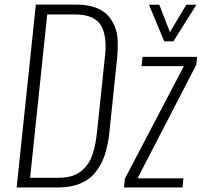

<svg xmlns="http://www.w3.org/2000/svg" viewBox="-20 -830 893 850"><path d="M707 -647 639.6 -809.1H685.1L732.4 -687.5L804.7 -809.1H849.6L747.6 -647ZM528.8 0 532.7 -38.6 793.9 -537.1H606.9L610.8 -578.1H852.5L849.1 -543.5L588.9 -40.5H792L788.1 0ZM53.7 0 138.7 -809.6H316.4Q363.8 -809.6 398.7 -797.9Q433.6 -786.1 454.1 -765.1Q474.6 -744.1 487.1 -715.1Q499.5 -686 501 -651.1Q502.4 -616.2 499 -577.1L463.9 -241.2Q458 -186 443.8 -144Q429.7 -102.1 403.6 -68.6Q377.4 -35.2 335.4 -17.6Q293.5 0 236.3 0ZM113.3 -43H238.3Q270 -43 295.4 -50Q320.8 -57.1 338.4 -71.5Q356 -85.9 368.4 -103.5Q380.9 -121.1 389.2 -145.5Q397.5 -169.9 401.9 -193.4Q406.2 -216.8 409.7 -247.1L443.8 -572.8Q449.7 -617.2 446 -653.1Q442.4 -689 429 -714.1Q415.5 -739.3 386.2 -752.7Q356.9 -766.1 311.5 -766.1H189Z"/></svg>

Font: Oswald
Style: Extra-Light
Weight: 200
Designer: Vernon Adams
Foundry: Vernon Adams
Version: 3.0; ttfautohint (v0.94.23-7a4d-dirty) -l 8 -r 50 -G 200 -x 